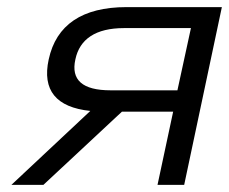

<svg xmlns="http://www.w3.org/2000/svg" viewBox="-20 -520 644 540"><path d="M604 -500H336C211 -500 138 -450 117 -353C98 -266 138 -218 234 -208L12 0H102L323 -206H467L423 0H498ZM192 -353C204 -410 249 -441 329 -441H517L479 -266H291C212 -266 179 -295 192 -353Z"/></svg>

Font: LT Wave Light
Style: Italic
Weight: 300
Designer: Daniel Lyons
Version: Version 2.5 (Glyphs App)